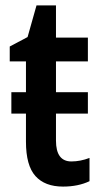

<svg xmlns="http://www.w3.org/2000/svg" viewBox="-20 -680 381 710"><path d="M311 -96V-10Q269 10 213 10Q146 10 111 -29Q76 -68 76 -156V-260H22V-339H76V-453H16V-508L82 -543L115 -660H187V-541H305V-453H187V-339H305V-260H187V-160Q187 -83 244 -83Q277 -83 311 -96Z"/></svg>

Font: Noto Sans Display Medium Narrow
Style: Regular
Weight: 500
Width: 4
Designer: Monotype Design team
Foundry: Monotype Imaging Inc.
Version: Version 1.000